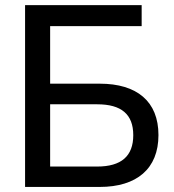

<svg xmlns="http://www.w3.org/2000/svg" viewBox="-20 -739 687 759"><path d="M374 0C520.5 0 606.4 -71.8 606.4 -205.1C606.4 -338.4 521 -408.2 374.5 -408.2H178.2V-635.7H540V-718.8H79.1V0ZM178.2 -326.7H364.3C460 -326.7 506.8 -287.1 506.8 -204.6C506.8 -122.1 460 -80.6 363.8 -80.6H178.2Z"/></svg>

Font: Winston
Style: Regular
Weight: 400
Designer: Vernon Adams, Kim Jin-seong, David Berlow, Cristiano Sobral
Foundry: The Winston Project Authors
Version: Version 3.004